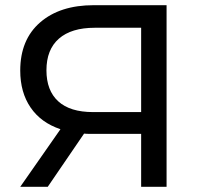

<svg xmlns="http://www.w3.org/2000/svg" viewBox="-20 -720 771 740"><path d="M622 -700H341C254.3 -700 185.5 -677.8 134.5 -633.5C83.5 -589.2 58 -527.3 58 -448C58 -392 71.3 -344.5 98 -305.5C124.7 -266.5 163 -238.7 213 -222L58 0H164L304 -205C310 -204.3 319 -204 331 -204H524V0H622ZM204.5 -329.5C174.2 -357.2 159 -397 159 -449C159 -502.3 175 -543 207 -571C239 -599 285 -613 345 -613H524V-288H339C279.7 -288 234.8 -301.8 204.5 -329.5Z"/></svg>

Font: Rookery
Style: Regular
Weight: 400
Designer: Ryan Kimball / Julieta Ulanovsky
Foundry: Motorola Mobility LLC.
Version: Version 1.0